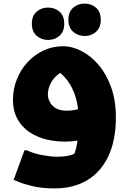

<svg xmlns="http://www.w3.org/2000/svg" viewBox="-20 -786 716 1067"><path d="M284 261Q214 261 163 249Q112 237 84 225Q56 213 56 213L116 49H128Q172 69 219.5 77Q267 85 296 85Q325 85 349 81.5Q373 78 393 69Q398 57 402.5 39Q407 21 411 -5Q379 1 344 1Q257 1 191 -26.5Q125 -54 88.5 -106Q52 -158 52 -231Q52 -291 73.5 -345Q95 -399 133 -440Q171 -481 221 -505Q271 -529 329 -529Q382 -529 434 -502Q486 -475 529 -424Q572 -373 598 -300Q624 -227 624 -135Q624 -5 581.5 83.5Q539 172 463 216.5Q387 261 284 261ZM246 -259Q246 -242 256 -221Q266 -200 288.5 -185.5Q311 -171 350 -171Q383 -171 414 -179Q407 -241 382.5 -292.5Q358 -344 315 -381Q282 -360 264 -327.5Q246 -295 246 -259ZM450 -586Q413 -586 386.5 -609.5Q360 -633 360 -676Q360 -720 386.5 -743Q413 -766 450 -766Q488 -766 514 -743Q540 -720 540 -676Q540 -633 514 -609.5Q488 -586 450 -586ZM247 -564Q210 -564 183.5 -587.5Q157 -611 157 -654Q157 -698 183.5 -721Q210 -744 247 -744Q285 -744 311 -721Q337 -698 337 -654Q337 -611 311 -587.5Q285 -564 247 -564Z"/></svg>

Font: Kufam Black
Style: Regular
Weight: 900
Designer: Wael Morcos, Artur Schmal
Foundry: Original Type
Version: Version 1.301; ttfautohint (v1.8.3)